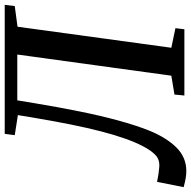

<svg xmlns="http://www.w3.org/2000/svg" viewBox="-48 -764 791 794"><g transform="rotate(-90 347.0 -367.5)"><path d="M328.5 -691 316.5 -618Q300.5 -522 283 -435Q265.5 -348 245.5 -274.5Q225.5 -201 203 -144.5Q174.5 -74.5 133.8 -33.2Q93 8 36.5 8Q21 8 5.5 5.2Q-10 2.5 -30.5 -3L-8.5 -113Q8.5 -109.5 23.2 -107.2Q38 -105 51 -104Q81.5 -101 100.8 -118.2Q120 -135.5 137.5 -169Q154.5 -201 170 -244.5Q185.5 -288 200 -344Q214.5 -400 228.5 -469.2Q242.5 -538.5 256.5 -622L267.5 -688.5L184.5 -701.5L190 -743H723.5L718.5 -701.5L633 -690L546 -54L627 -37L622.5 0H348.5L352.5 -41L430.5 -54L518 -691Z"/></g></svg>

Font: Merriweather 36pt Medium
Style: Italic
Weight: 500
Italic angle: -7.8°
Version: Version 2.101